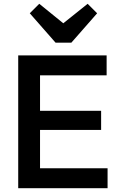

<svg xmlns="http://www.w3.org/2000/svg" viewBox="-20 -992 630 1012"><path d="M76 0V-700H191V0ZM155 0V-105H547V0ZM155 -307V-408H513V-307ZM155 -595V-700H542V-595ZM442 -972 492 -922 356 -767H273L137 -922L187 -972L351 -839L277 -840Z"/></svg>

Font: Outfit Thin Medium
Style: Regular
Weight: 500
Version: Version 1.100;gftools[0.9.27]